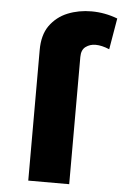

<svg xmlns="http://www.w3.org/2000/svg" viewBox="-54 -789 528 827"><g transform="rotate(5 210.5 -375.0)"><path d="M277 0H100V-565Q100 -629 128 -669.5Q158 -711.5 205.5 -730.8Q253 -750 308 -750Q366 -750 421 -729L398 -594Q365 -608 338 -608Q314 -608 295.5 -594.5Q277 -581 277 -550Z"/></g></svg>

Font: Argentum Novus
Style: Bold
Weight: 700
Designer: Julieta Ulanovsky (font) & Cristiano Sobral (main changes)
Foundry: Julieta Ulanovsky (font) & Cristiano Sobral (main changes)
Version: Version 3.00;November 27, 2020;FontCreator 13.0.0.2655 64-bi